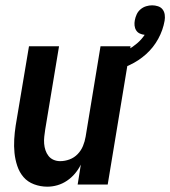

<svg xmlns="http://www.w3.org/2000/svg" viewBox="-20 -694 640 722"><path d="M158 8Q132 8 108 -1Q84 -10 68.5 -28Q53 -46 45 -70Q37 -94 34.5 -119Q32 -144 33.5 -170Q35 -196 39 -222L89 -520H202L150 -207Q148 -194 146.5 -180.5Q145 -167 146 -154Q147 -141 151 -129Q155 -117 162.5 -107.5Q170 -98 181.5 -93Q193 -88 206 -88Q224 -88 241.5 -94.5Q259 -101 272 -114.5Q285 -128 292 -145Q299 -162 302 -180L358 -520H471L385 0H272L284 -75Q275 -57 262 -41.5Q249 -26 232 -14.5Q215 -3 196 2.5Q177 8 158 8ZM399 -424 383 -478Q403 -483 422.5 -489.5Q442 -496 460.5 -506.5Q479 -517 495.5 -531Q512 -545 524 -563Q514 -564 505.5 -568Q497 -572 492 -580Q487 -588 486 -598Q485 -608 487 -618Q489 -629 494 -640Q499 -651 508.5 -659Q518 -667 529.5 -670.5Q541 -674 552 -674Q563 -674 574 -670.5Q585 -667 591.5 -658.5Q598 -650 599.5 -638.5Q601 -627 599 -616Q593 -581 575 -548Q557 -515 529 -490Q501 -465 467.5 -449.5Q434 -434 399 -424Z"/></svg>

Font: Iosevka Oblique
Style: Bold
Weight: 700
Italic angle: -9°
Monospace: yes
Designer: Belleve Invis
Foundry: Belleve Invis
Version: Version 32.5.0; ttfautohint (v1.8.4)